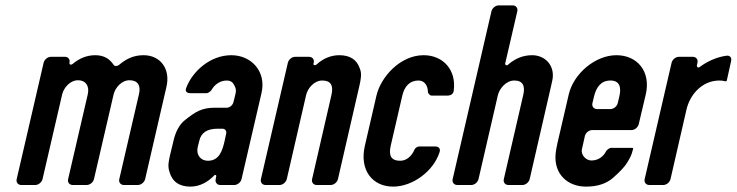

<svg xmlns="http://www.w3.org/2000/svg" viewBox="-20 -687 2736 713"><path d="M334 -482C303 -482 275 -471 249 -449C244 -445 237 -447 238 -453V-455C241 -466 233 -476 222 -476H169C157 -476 145 -466 142 -454L42 -22C39 -10 47 0 59 0H111C123 0 135 -10 138 -22L211 -337C217 -361 240 -389 270 -389C298 -389 313 -368 306 -337L233 -22C230 -10 238 0 250 0H302C314 0 326 -10 329 -22L402 -337C408 -361 431 -389 461 -389C491 -389 504 -370 496 -337L423 -22C420 -10 428 0 440 0H492C504 0 516 -10 519 -22L598 -364C614 -432 575 -482 513 -482C473 -482 446 -466 422 -446C416 -441 406 -440 402 -446C388 -468 366 -482 334 -482Z M783 -32 781 -22C778 -10 786 0 798 0H850C862 0 874 -10 877 -22L951 -341C970 -422 913 -482 839 -482C762 -482 696 -424 672 -362C666 -348 673 -341 687 -341H748C753 -341 762 -348 765 -352C775 -371 796 -388 822 -388C835 -388 843 -383 848 -374C859 -355 857 -348 852 -328L847 -308C844 -296 833 -287 822 -287H778C728 -287 705 -271 668 -242C646 -225 632 -198 624 -163L611 -109C607 -90 602 -71 609 -50C619 -13 645 6 687 6C725 6 755 -14 776 -36C780 -39 784 -37 783 -32ZM788 -209H806C816 -209 822 -201 820 -191L814 -163C806 -129 795 -90 752 -90C725 -90 708 -112 714 -140L720 -164C727 -195 750 -209 788 -209Z M1316 -433C1305 -466 1279 -482 1240 -482C1209 -482 1180 -470 1155 -447C1150 -443 1143 -445 1144 -450L1145 -454C1148 -466 1140 -476 1128 -476H1076C1064 -476 1052 -466 1049 -454L949 -22C946 -10 954 0 966 0H1018C1030 0 1042 -10 1045 -22L1117 -335C1123 -359 1146 -388 1177 -388C1208 -388 1219 -370 1211 -335L1139 -22C1136 -10 1144 0 1156 0H1208C1220 0 1232 -10 1235 -22L1315 -370C1319 -388 1325 -414 1316 -433Z M1534 -388C1556 -388 1568 -370 1569 -348C1568 -341 1576 -332 1583 -332H1641C1654 -332 1664 -338 1665 -351C1675 -427 1626 -482 1553 -482C1466 -482 1394 -401 1378 -332L1335 -146C1314 -55 1363 6 1440 6C1513 6 1590 -52 1612 -121C1617 -134 1610 -143 1597 -143H1536C1530 -143 1521 -137 1519 -131C1510 -110 1492 -90 1466 -90C1431 -90 1423 -111 1431 -146L1474 -332C1482 -366 1501 -388 1534 -388Z M1956 -482C1923 -482 1893 -470 1867 -447C1863 -442 1855 -445 1856 -451L1901 -645C1904 -657 1896 -667 1884 -667H1832C1820 -667 1808 -657 1805 -645L1661 -22C1658 -10 1666 0 1678 0H1730C1742 0 1754 -10 1757 -22L1829 -334C1835 -358 1859 -388 1890 -388C1922 -388 1931 -367 1923 -334L1851 -22C1848 -10 1856 0 1868 0H1920C1932 0 1944 -10 1947 -22L2027 -370C2030 -384 2033 -395 2033 -404C2035 -450 2000 -482 1956 -482Z M2092 -336 2050 -155C2047 -141 2044 -126 2043 -112C2038 -40 2088 6 2156 6C2199 6 2232 -5 2257 -27C2282 -49 2300 -68 2309 -83C2318 -98 2326 -112 2329 -127L2331 -133C2332 -136 2330 -138 2327 -138H2249C2244 -138 2234 -131 2231 -126C2222 -107 2203 -91 2176 -91C2156 -91 2136 -112 2141 -133L2152 -182C2155 -194 2167 -204 2179 -204H2325C2337 -204 2349 -214 2352 -226L2378 -336C2398 -421 2347 -482 2269 -482C2191 -482 2110 -414 2092 -336ZM2247 -388C2281 -388 2288 -363 2280 -329L2274 -304C2271 -292 2259 -282 2247 -282H2197C2185 -282 2177 -292 2180 -304L2186 -329C2194 -362 2211 -388 2247 -388Z M2679 -388 2695 -460C2698 -474 2690 -482 2677 -480C2640 -475 2605 -458 2578 -438C2573 -434 2567 -438 2568 -444L2570 -454C2573 -466 2565 -476 2553 -476H2501C2489 -476 2477 -466 2474 -454L2374 -22C2371 -10 2379 0 2391 0H2443C2455 0 2467 -10 2470 -22L2529 -279C2541 -333 2585 -388 2652 -388C2660 -388 2667 -387 2674 -385C2676 -385 2679 -386 2679 -388Z"/></svg>

Font: DIN Rundschrift
Style: EngKursiv
Weight: 400
Width: 3
Version: Version 1.027